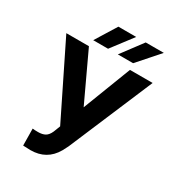

<svg xmlns="http://www.w3.org/2000/svg" viewBox="-213 -1026 1058 1161"><g transform="rotate(30 315.5 -445.5)"><path d="M15.1 0ZM330.1 -375 459.5 -710.9H617.7L369.1 -124.5L349.1 -85.9Q293.9 10.3 180.2 10.3L128.9 8.3L127.4 -109.4Q139.2 -107.4 165.5 -107.4Q196.3 -107.4 215.1 -118.2Q233.9 -128.9 246.6 -157.7L264.6 -204.1L15.1 -710.9H172.9ZM459 -902.3H585.4L455.6 -755.4H349.1ZM268.1 -902.3H392.6L280.8 -755.4H177.2Z"/></g></svg>

Font: Roboto
Style: Bold
Weight: 700
Designer: Google
Version: Version 2.134; 2016; ttfautohint (v1.6)